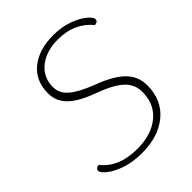

<svg xmlns="http://www.w3.org/2000/svg" viewBox="-204 -822 945 945"><g transform="rotate(-45 268.0 -350.0)"><path d="M15 -81Q15 -90 21.5 -95Q28 -100 38 -100Q100 -21 228 -21Q326 -21 385 -69.5Q444 -118 444 -202Q444 -255 404.5 -291.5Q365 -328 273 -361Q187 -393 148.5 -432Q110 -471 110 -524Q110 -613 170.5 -661.5Q231 -710 330 -710Q389 -710 435.5 -693Q482 -676 508 -654Q534 -632 534 -619Q534 -610 527.5 -605Q521 -600 511 -600Q481 -638 435.5 -658.5Q390 -679 331 -679Q251 -679 200 -638.5Q149 -598 149 -530Q149 -487 185 -455.5Q221 -424 304 -392Q400 -356 442 -312.5Q484 -269 484 -209Q484 -106 414 -48Q344 10 230 10Q166 10 117 -7Q68 -24 41.5 -46Q15 -68 15 -81Z"/></g></svg>

Font: Thasadith
Style: Italic
Weight: 400
Italic angle: -9°
Designer: Cadson Demak Co.,Ltd.
Foundry: Cadson Demak Co.,Ltd.
Version: Version 1.000; ttfautohint (v1.6)